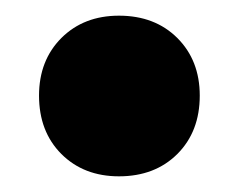

<svg xmlns="http://www.w3.org/2000/svg" viewBox="-20 -414 305 245"><path d="M29.8 -292Q29.8 -336.9 58.3 -365.5Q86.9 -394 131.8 -394Q177.7 -394 206.3 -365.5Q234.9 -336.9 234.9 -292Q234.9 -246.1 206.3 -217.5Q177.7 -189 131.8 -189Q86.9 -189 58.3 -217.5Q29.8 -246.1 29.8 -292Z"/></svg>

Font: Trueno Black
Style: Regular
Weight: 900
Designer: Julieta Ulanovsky
Foundry: Julieta Ulanovsky
Version: Version 3.001b | FøM Fix